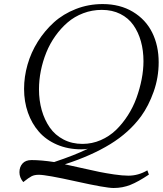

<svg xmlns="http://www.w3.org/2000/svg" viewBox="-20 -731 805 950"><path d="M76.2 121.1Q76.2 95.2 91.3 78.1Q106.4 61 136.2 61Q183.6 61 248 70.8Q348.1 37.6 415 4.9Q404.8 7.8 381.8 7.8Q315.9 7.8 262 -15.4Q208 -38.6 172.6 -79.1Q137.2 -119.6 118.2 -173.8Q99.1 -228 99.1 -291Q99.1 -351.1 116.2 -411.1Q133.3 -471.2 167 -524.9Q200.7 -578.6 246.8 -620.4Q293 -662.1 355.5 -686.5Q418 -710.9 487.8 -710.9Q573.7 -710.9 637.5 -672.6Q701.2 -634.3 733.2 -569.6Q765.1 -504.9 765.1 -422.9Q765.1 -347.2 740.2 -277.1Q715.3 -207 678.2 -155.8Q619.1 -75.2 525.6 -17.8Q432.1 39.6 300.8 82Q327.1 87.4 383.8 100.3Q440.4 113.3 471.9 119.6Q503.4 126 544.7 132.1Q585.9 138.2 615.2 138.2Q664.6 138.2 709 111.8L716.8 132.8Q663.6 168.5 625 183.8Q586.4 199.2 542 199.2Q502.9 199.2 356.2 166.5Q209.5 133.8 171.9 133.8Q150.4 133.8 136.2 141.1Q122.1 148.4 95.2 169.9Q76.2 147.9 76.2 121.1ZM172.9 -289.1Q172.9 -234.4 186.5 -186Q200.2 -137.7 226.3 -100.1Q252.4 -62.5 294.2 -40.8Q335.9 -19 388.2 -19Q435.5 -19 478.3 -37.6Q521 -56.2 553.5 -87.4Q585.9 -118.7 612.3 -159.7Q638.7 -200.7 655.3 -246.6Q671.9 -292.5 680.9 -338.9Q689.9 -385.3 689.9 -428.2Q689.9 -481 677.2 -526.4Q664.6 -571.8 639.9 -606.9Q615.2 -642.1 575.2 -662.1Q535.2 -682.1 483.9 -682.1Q435.5 -682.1 391.8 -665.5Q348.1 -648.9 314.7 -620.1Q281.2 -591.3 253.9 -553Q226.6 -514.6 209 -470.9Q191.4 -427.2 182.1 -380.9Q172.9 -334.5 172.9 -289.1Z"/></svg>

Font: Dehuti Alt
Style: Italic
Weight: 400
Version: Version 1.2